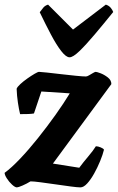

<svg xmlns="http://www.w3.org/2000/svg" viewBox="-34 -811 510 831"><path d="M39 0Q31 0 18 -12Q5 -24 -4.5 -39Q-14 -54 -14 -63Q15 -84 53 -124Q91 -164 130.5 -213.5Q170 -263 206 -313.5Q242 -364 268 -407L145 -415L113 -320Q104 -318 87 -317.5Q70 -317 53 -317Q48 -337 43.5 -367Q39 -397 38 -427Q41 -435 54 -447Q67 -459 84 -471Q101 -483 115.5 -491.5Q130 -500 135 -500Q142 -500 169 -497Q196 -494 230.5 -490Q265 -486 295 -483Q325 -480 338 -480Q343 -480 351.5 -485Q360 -490 368.5 -495Q377 -500 380 -500Q385 -500 401 -494Q417 -488 432.5 -476Q448 -464 448 -447L195 -103L309 -85Q326 -108 348 -134Q370 -160 381 -178Q390 -178 402 -173Q414 -168 416 -163Q411 -142 399.5 -114Q388 -86 373.5 -60Q359 -34 343.5 -17Q328 0 314 0Q301 0 271.5 -4Q242 -8 207 -13Q172 -18 142 -22Q112 -26 98 -26Q82 -16 63.5 -8Q45 0 39 0ZM267 -563Q252 -563 231 -590Q210 -617 186.5 -661.5Q163 -706 138 -758Q146 -769 153.5 -778Q161 -787 174 -791L282 -683L424 -791Q437 -787 445 -777.5Q453 -768 456 -759Q414 -707 376 -662Q338 -617 310 -590Q282 -563 267 -563Z"/></svg>

Font: Texturina Black
Style: Italic
Weight: 900
Italic angle: -11°
Designer: Guillermo Torres Carreño
Foundry: Omnibus-Type
Version: Version 1.002; ttfautohint (v1.8.3)